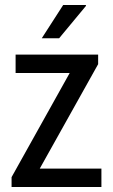

<svg xmlns="http://www.w3.org/2000/svg" viewBox="-20 -743 450 763"><path d="M146 -591 231 -723H321L322 -720L215 -591ZM383 -73V0H26V-39L257 -453H42V-526H370V-488L138 -73Z"/></svg>

Font: Archivo Narrow
Style: Regular
Weight: 400
Designer: Hector Gatti
Foundry: Omnibus-Type
Version: Version 1.003